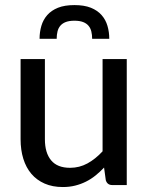

<svg xmlns="http://www.w3.org/2000/svg" viewBox="-20 -746 599 774"><path d="M491 -508V0H432.5Q412.5 0 406.5 -19.5L399.5 -70.5Q383 -53 365 -38.5Q347 -24 326.5 -13.8Q306 -3.5 283 2.2Q260 8 233.5 8Q191.5 8 159.8 -6Q128 -20 106.5 -45.2Q85 -70.5 74 -106Q63 -141.5 63 -184.5V-508H161V-184.5Q161 -130 186 -99.8Q211 -69.5 262.5 -69.5Q300 -69.5 332.5 -87.2Q365 -105 393.5 -136V-508ZM280 -725.5Q319.5 -725.5 346.2 -714.8Q373 -704 389.5 -685.2Q406 -666.5 413.2 -641.8Q420.5 -617 420.5 -589.5H351.5Q351.5 -605.5 348.2 -619Q345 -632.5 336.8 -642.2Q328.5 -652 314.8 -657.2Q301 -662.5 280 -662.5Q259 -662.5 245.2 -657.2Q231.5 -652 223.2 -642.2Q215 -632.5 211.8 -619Q208.5 -605.5 208.5 -589.5H139.5Q139.5 -617 146.8 -641.8Q154 -666.5 170.5 -685.2Q187 -704 213.8 -714.8Q240.5 -725.5 280 -725.5Z"/></svg>

Font: Lato 2
Style: Regular
Weight: 500
Designer: Lukasz Dziedzic with Adam Twardoch and Botio Nikoltchev
Foundry: tyPoland Lukasz Dziedzic
Version: Version 2.015; 2015-08-06; http://www.latofonts.com/